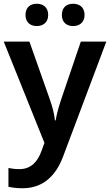

<svg xmlns="http://www.w3.org/2000/svg" viewBox="-20 -815 587 1024"><path d="M116 -735C116 -695 143 -676 176 -676C209 -676 237 -695 237 -735C237 -777 209 -795 176 -795C143 -795 116 -777 116 -735ZM310 -735C310 -695 336 -676 370 -676C403 -676 431 -695 431 -735C431 -777 403 -795 370 -795C336 -795 310 -777 310 -735ZM0 -593 217 -53 201 -9C181 46 146 87 84 87C61 87 39 84 25 81V181C43 185 67 189 100 189C204 189 275 129 316 21L547 -593H411L307 -287C294 -248 282 -207 277 -173H273C269 -211 259 -248 245 -287L137 -593Z"/></svg>

Font: Noto Sans Tamil UI SemiBold
Style: Regular
Weight: 600
Designer: Jelle Bosma - Monotype Design Team
Foundry: Monotype Imaging Inc.
Version: Version 2.004